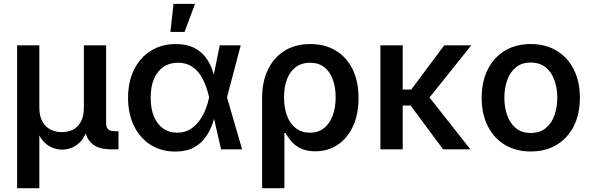

<svg xmlns="http://www.w3.org/2000/svg" viewBox="-20 -784 3110 1008"><path d="M69.8 204.1V-545.9H186.5V-219.2Q186.5 -174.8 202.4 -146.2Q218.3 -117.7 244.9 -104Q271.5 -90.3 304.7 -90.3Q338.4 -90.3 364.3 -104Q390.1 -117.7 405.3 -146.2Q420.4 -174.8 420.4 -219.2V-545.9H537.1V-139.2Q537.1 -115.2 547.9 -105.2Q558.6 -95.2 584 -95.2H602.1V0H562.5Q493.2 0 458.7 -33.7Q424.3 -67.4 424.3 -131.3V-180.7H446.8Q446.8 -126 433.1 -90.8Q419.4 -55.7 397.9 -35.4Q376.5 -15.1 352.1 -6.8Q327.6 1.5 306.6 1.5Q284.7 1.5 260.3 -6.8Q235.8 -15.1 214.1 -35.4Q192.4 -55.7 178.7 -90.8Q165 -126 165 -180.7H186.5V204.1Z M899.9 11.7Q826.2 11.7 770.3 -23.9Q714.4 -59.6 683.3 -123.3Q652.3 -187 652.3 -271Q652.3 -355 683.8 -418.5Q715.3 -481.9 772 -517.3Q828.6 -552.7 902.8 -552.7Q959.5 -552.7 997.6 -533.7Q1035.6 -514.6 1058.8 -484.1Q1082 -453.6 1094.2 -418.5Q1106.4 -383.3 1112.3 -351.6H1151.9L1171.4 -274.4L1251 0H1140.6L1077.6 -274.4Q1071.3 -302.2 1060.1 -333.5Q1048.8 -364.7 1030.3 -392.3Q1011.7 -419.9 983.2 -437.3Q954.6 -454.6 914.6 -454.6Q870.1 -454.6 837.9 -432.6Q805.7 -410.6 788.3 -369.6Q771 -328.6 771 -271Q771 -214.4 787.8 -173.3Q804.7 -132.3 835.9 -109.9Q867.2 -87.4 909.7 -87.4Q949.7 -87.4 978.8 -105.5Q1007.8 -123.5 1027.8 -151.9Q1047.9 -180.2 1060.1 -212.2Q1072.3 -244.1 1077.6 -271.5L1133.8 -545.9H1243.7L1171.4 -271.5L1151.9 -198.7H1114.3Q1107.4 -167.5 1094.5 -131.1Q1081.5 -94.7 1058.1 -62.3Q1034.7 -29.8 996.3 -9Q958 11.7 899.9 11.7ZM874.5 -616.2 891.1 -763.7H1003.9L948.7 -616.2Z M1356 204.1V-268.6Q1356 -354.5 1386.7 -418.5Q1417.5 -482.4 1474.1 -517.6Q1530.8 -552.7 1608.9 -552.7Q1685.5 -552.7 1742.2 -518.8Q1798.8 -484.9 1830.6 -421.4Q1862.3 -357.9 1862.3 -269.5Q1862.3 -183.6 1833 -120.6Q1803.7 -57.6 1752.4 -23.7Q1701.2 10.3 1635.7 10.3Q1587.4 10.3 1556.2 -6.1Q1524.9 -22.5 1506.8 -44.9Q1488.8 -67.4 1479 -85.9H1473.1V204.1ZM1606.4 -87.4Q1651.4 -87.4 1681.4 -111.6Q1711.4 -135.7 1726.8 -177.7Q1742.2 -219.7 1742.2 -272.9Q1742.2 -325.2 1727.5 -366.2Q1712.9 -407.2 1682.9 -430.9Q1652.8 -454.6 1607.4 -454.6Q1564 -454.6 1533.4 -432.1Q1502.9 -409.7 1487.1 -368.9Q1471.2 -328.1 1471.2 -272.9Q1471.2 -218.8 1486.8 -176.8Q1502.4 -134.8 1532.7 -111.1Q1563 -87.4 1606.4 -87.4Z M2094.2 -545.9V0H1977.1V-545.9ZM2454.1 -545.9 2201.2 -230H2058.6V-314H2139.2L2312 -545.9ZM2306.2 0 2132.8 -233.9 2212.4 -300.8 2449.7 0Z M2766.6 11.2Q2688 11.2 2630.1 -23.9Q2572.3 -59.1 2540.5 -122.6Q2508.8 -186 2508.8 -270Q2508.8 -355 2540.5 -418.7Q2572.3 -482.4 2630.1 -517.6Q2688 -552.7 2766.6 -552.7Q2844.7 -552.7 2902.8 -517.6Q2960.9 -482.4 2992.7 -418.7Q3024.4 -355 3024.4 -270Q3024.4 -186 2992.7 -122.6Q2960.9 -59.1 2902.8 -23.9Q2844.7 11.2 2766.6 11.2ZM2766.6 -85.9Q2813.5 -85.9 2844.5 -110.8Q2875.5 -135.7 2890.6 -177.7Q2905.8 -219.7 2905.8 -270.5Q2905.8 -321.3 2890.6 -363.5Q2875.5 -405.8 2844.5 -430.7Q2813.5 -455.6 2766.6 -455.6Q2719.2 -455.6 2688.7 -430.7Q2658.2 -405.8 2643.1 -363.8Q2627.9 -321.8 2627.9 -270.5Q2627.9 -219.7 2643.1 -177.7Q2658.2 -135.7 2688.7 -110.8Q2719.2 -85.9 2766.6 -85.9Z"/></svg>

Font: Inter Cardless
Style: Medium
Weight: 500
Designer: Rasmus Andersson
Foundry: rsms
Version: Version 4.001;git-9221beed3